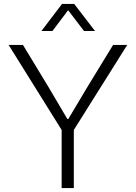

<svg xmlns="http://www.w3.org/2000/svg" viewBox="-20 -958 692 978"><path d="M294 0V-296L24 -729H97L225 -518L323 -352H328L427 -518L556 -729H628L356 -296V0ZM191 -800 296 -938H358L464 -800H408L327 -906L247 -800Z"/></svg>

Font: Mona Sans Light
Style: Regular
Weight: 300
Designer: Deni Anggara
Foundry: GitHub
Version: Version 2.000